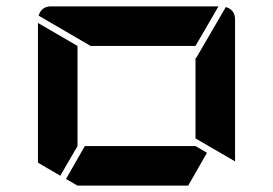

<svg xmlns="http://www.w3.org/2000/svg" viewBox="-20 -1020 856 602"><path d="M629 -541 570 -438H223L187 -459L246 -562H593ZM169 -469 99 -510V-948L223 -876V-562ZM688 -998Q717 -989 717 -959V-514L593 -586V-838H595ZM264 -876 101 -971Q110 -1000 140 -1000H665L593 -876Z"/></svg>

Font: DSEG7 Modern
Style: Bold
Weight: 700
Designer: Keshikan(Twitter:@keshinomi_88pro)
Version: Version 0.46